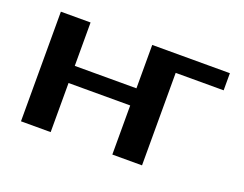

<svg xmlns="http://www.w3.org/2000/svg" viewBox="-82 -635 1005 790"><g transform="rotate(20 420.0 -240.0)"><path d="M65 0V-480H195V-290H465V-480H805V-405H595V0H465V-215H195V0Z"/></g></svg>

Font: Xolonium
Style: Regular
Weight: 400
Designer: Severin Meyer
Version: Version 4.2